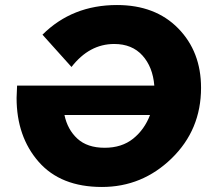

<svg xmlns="http://www.w3.org/2000/svg" viewBox="-20 -731 827 764"><path d="M385.5 13Q221.5 13 133.8 -87.2Q46 -187.5 46 -341.5L48 -390.5H594Q588 -464.5 546.8 -510.2Q505.5 -556 434.5 -556Q335.5 -556 264.5 -464.5L149 -593Q267.5 -711 445.5 -711Q598 -711 689 -618.2Q780 -525.5 780 -381.5Q780 -214.5 663 -100.8Q546 13 385.5 13ZM396.5 -143Q464.5 -143 509.8 -179.2Q555 -215.5 577 -273.5H236.5Q248.5 -215.5 288 -179.2Q327.5 -143 396.5 -143Z"/></svg>

Font: Argentum Sans
Style: Bold Italic
Weight: 700
Italic angle: -11°
Designer: Julieta Ulanovsky (font), Cristiano Sobral (main changes and remaster)
Foundry: Julieta Ulanovsky (font), Cristiano Sobral (main changes and remaster)
Version: Version 2.007;June 15, 2022;FontCreator 14.0.0.2814 64-bit; 